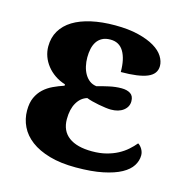

<svg xmlns="http://www.w3.org/2000/svg" viewBox="-88 -632 710 726"><g transform="rotate(15 267.5 -269.0)"><path d="M205.1 -403.8Q205.1 -385.7 209 -368.9Q212.9 -352.1 220.7 -338.9Q228.5 -325.7 239.7 -317.4Q251 -309.1 266.1 -307.1Q287.1 -313 312.3 -318.6Q337.4 -324.2 360.8 -324.2Q382.8 -324.2 396 -315.4Q409.2 -306.6 409.2 -286.1Q409.2 -264.2 390.9 -250Q372.6 -235.8 341.8 -235.8Q333.5 -235.8 320.6 -237.5Q307.6 -239.3 293.5 -241.9Q279.3 -244.6 266.4 -248Q253.4 -251.5 245.1 -254.9Q220.2 -247.6 205.6 -222.4Q190.9 -197.3 190.9 -158.2Q190.9 -112.3 222.7 -88.6Q254.4 -64.9 314 -64.9Q344.7 -64.9 369.4 -71.3Q394 -77.6 413.8 -88.1Q433.6 -98.6 448.7 -112.1Q463.9 -125.5 475.1 -139.2Q483.9 -134.3 491 -122.6Q498 -110.8 498 -98.1Q498 -77.1 485.8 -57.6Q473.6 -38.1 446.5 -23.2Q419.4 -8.3 376 0.7Q332.5 9.8 270 9.8Q210.9 9.8 167 -2.9Q123 -15.6 94.2 -37.4Q65.4 -59.1 51.3 -88.4Q37.1 -117.7 37.1 -150.9Q37.1 -181.2 46.6 -201.9Q56.2 -222.7 71.8 -237.1Q87.4 -251.5 107.7 -261Q127.9 -270.5 149.9 -277.8V-283.2Q127.4 -290 109.4 -302.5Q91.3 -314.9 78.4 -331.3Q65.4 -347.7 58.6 -366.7Q51.8 -385.7 51.8 -405.8Q51.8 -440.4 67.6 -467Q83.5 -493.7 112.5 -511.5Q141.6 -529.3 183.1 -538.6Q224.6 -547.9 275.9 -547.9Q329.1 -547.9 367.4 -538.3Q405.8 -528.8 430.7 -513.9Q455.6 -499 467.3 -480.2Q479 -461.4 479 -442.9Q479 -411.1 445.3 -397Q411.6 -382.8 341.8 -382.8Q341.8 -433.6 324.7 -462.4Q307.6 -491.2 272.9 -491.2Q253.4 -491.2 240.5 -484.1Q227.5 -477.1 219.7 -465.1Q211.9 -453.1 208.5 -437.3Q205.1 -421.4 205.1 -403.8Z"/></g></svg>

Font: Droid Serif
Style: Bold
Weight: 700
Designer: Monotype Design team
Foundry: Monotype Imaging Inc.
Version: Version 1.03